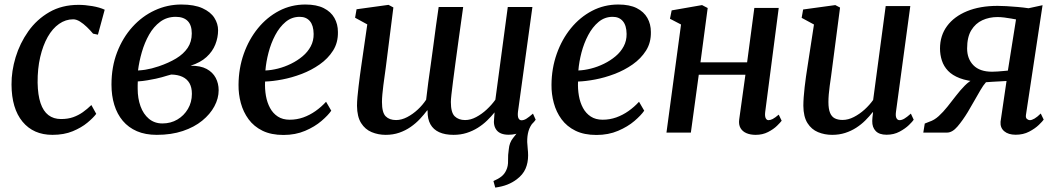

<svg xmlns="http://www.w3.org/2000/svg" viewBox="-20 -587 4685 850"><path d="M212 10Q128 10 79.8 -48.2Q31.5 -106.5 31 -212.5Q30.5 -272 49.2 -333.8Q68 -395.5 105.2 -448.2Q142.5 -501 198.2 -533.2Q254 -565.5 328 -565.5Q356 -565.5 388.5 -560Q421 -554.5 443.5 -544L413.5 -433.5L392 -438Q380 -452.5 364.8 -467.2Q349.5 -482 333.8 -491.8Q318 -501.5 304 -501.5Q270.5 -501.5 241.5 -481.2Q212.5 -461 191.2 -423.5Q170 -386 158 -334.5Q146 -283 146.5 -221Q147.5 -166 159.5 -130.5Q171.5 -95 194.2 -77.5Q217 -60 250 -60Q280.5 -60 303.8 -68.2Q327 -76.5 346.5 -90.2Q366 -104 384.5 -122L406 -83Q393 -65.5 366.8 -43.8Q340.5 -22 302 -6Q263.5 10 212 10Z M674 10Q623.5 10 586 -6.2Q548.5 -22.5 523.5 -52.2Q498.5 -82 486 -122.8Q473.5 -163.5 473.5 -212.5Q473.5 -291 498.5 -355.8Q523.5 -420.5 566.5 -468Q609.5 -515.5 665.2 -541.2Q721 -567 782.5 -567Q840.5 -567 876.5 -550.5Q912.5 -534 929 -508Q945.5 -482 945.5 -453Q945.5 -421 933.2 -390Q921 -359 894.2 -334.5Q867.5 -310 823.5 -296Q867.5 -296.5 894.8 -281.8Q922 -267 935 -242.2Q948 -217.5 948 -187.5Q948 -151.5 929.2 -116.5Q910.5 -81.5 875.2 -52.8Q840 -24 789.2 -7Q738.5 10 674 10ZM699 -40.5Q736 -40.5 765.2 -57.8Q794.5 -75 812 -104.8Q829.5 -134.5 829.5 -171.5Q829.5 -200 818.8 -218.8Q808 -237.5 787.5 -247Q767 -256.5 738 -257Q730.5 -255.5 719.8 -252Q709 -248.5 696.2 -245Q683.5 -241.5 669.5 -238.5Q652.5 -235 632.5 -231.5Q612.5 -228 590 -226.5Q589.5 -218.5 589.5 -210.2Q589.5 -202 589.5 -194Q589.5 -151.5 602 -116.8Q614.5 -82 639.2 -61.2Q664 -40.5 699 -40.5ZM591 -275Q608 -276 622.5 -278.2Q637 -280.5 651.8 -284.2Q666.5 -288 683 -293.5Q727 -308.5 759.8 -328.2Q792.5 -348 810.8 -375Q829 -402 829 -439Q829 -476 810.8 -494.2Q792.5 -512.5 758 -512.5Q719 -512.5 689.5 -490.8Q660 -469 640 -433.5Q620 -398 608 -356.5Q596 -315 591 -275Z M1446.5 -97Q1433 -77 1403.2 -51.5Q1373.5 -26 1330.8 -7.8Q1288 10.5 1235 10.5Q1180.5 10.5 1142.2 -8.2Q1104 -27 1080.5 -59Q1057 -91 1046.2 -130.8Q1035.5 -170.5 1036 -211.5Q1036.5 -284.5 1059.2 -348.8Q1082 -413 1122 -462Q1162 -511 1215.5 -539Q1269 -567 1332 -567Q1381.5 -567 1413.2 -551Q1445 -535 1460.5 -507.5Q1476 -480 1476 -445.5Q1477 -398.5 1454.5 -363Q1432 -327.5 1395.2 -301.8Q1358.5 -276 1315 -259.5Q1271.5 -243 1229 -235Q1186.5 -227 1153.5 -226Q1152 -193.5 1157.2 -163.2Q1162.5 -133 1175.5 -109Q1188.5 -85 1210 -71Q1231.5 -57 1262.5 -57Q1294 -57 1322.8 -67.2Q1351.5 -77.5 1377 -95.5Q1402.5 -113.5 1423.5 -136.5ZM1307 -512.5Q1271.5 -512.5 1244.5 -490Q1217.5 -467.5 1198.5 -431.5Q1179.5 -395.5 1168.8 -354.2Q1158 -313 1155 -275Q1181.5 -276 1211 -283.5Q1240.5 -291 1268.5 -304.8Q1296.5 -318.5 1319.5 -337.8Q1342.5 -357 1355.8 -382Q1369 -407 1368.5 -437Q1368 -474.5 1351.8 -493.5Q1335.5 -512.5 1307 -512.5Z M2172.5 243.5 2164.5 214.5Q2186.5 205 2200 194.2Q2213.5 183.5 2221 167Q2230 148.5 2229.2 123.8Q2228.5 99 2232.5 73.5Q2235 44.5 2251 24.5Q2267 4.5 2278.5 -10.5L2343 -48.5Q2326 -28.5 2319.8 -6.8Q2313.5 15 2314 42Q2314.5 55 2316.2 70.8Q2318 86.5 2318 101Q2318 133.5 2306.5 160Q2295 186.5 2267.5 207Q2249 221 2226.5 230Q2204 239 2172.5 243.5ZM1688 -289Q1685.5 -271.5 1682.8 -251Q1680 -230.5 1677.2 -209.8Q1674.5 -189 1672.8 -169.8Q1671 -150.5 1671 -135.5Q1671 -88.5 1687.5 -72Q1704 -55.5 1733.5 -55.5Q1757.5 -55.5 1782.5 -68.5Q1807.5 -81.5 1829.5 -102Q1851.5 -122.5 1866.5 -145.5Q1870.5 -182.5 1876 -222.5Q1881.5 -262.5 1887 -301Q1893 -344 1898.8 -387.5Q1904.5 -431 1910.2 -473.2Q1916 -515.5 1922 -556H2030.5Q2020 -481 2011.5 -419.5Q2003 -358 1996.5 -309.8Q1990 -261.5 1985.5 -226.2Q1981 -191 1978.5 -168.5Q1976 -146 1976 -135.5Q1976 -88.5 1993.2 -72Q2010.5 -55.5 2039 -55.5Q2063.5 -55.5 2088.2 -68.8Q2113 -82 2135 -102.5Q2157 -123 2173 -145.5L2228 -556H2337L2273 -91.5Q2271 -72 2275.5 -63.2Q2280 -54.5 2289 -54.5Q2299 -54.5 2310 -61.2Q2321 -68 2339.5 -84L2351.5 -57Q2347 -49.5 2330.8 -33.5Q2314.5 -17.5 2289.2 -4Q2264 9.5 2232 9.5Q2195 9.5 2179 -10.2Q2163 -30 2167.5 -63L2169.5 -89.5Q2155 -71.5 2136.5 -53.5Q2118 -35.5 2095.2 -21.2Q2072.5 -7 2045.8 1.5Q2019 10 1988 10Q1950 10 1924.2 -1.8Q1898.5 -13.5 1885.5 -36.8Q1872.5 -60 1873 -95.5L1872 -99.5Q1857.5 -80 1839.2 -60.5Q1821 -41 1798 -25Q1775 -9 1747.5 0.5Q1720 10 1687.5 10Q1654.5 10 1625.5 -2Q1596.5 -14 1578.8 -42Q1561 -70 1560.5 -118.5Q1560.5 -135.5 1562.5 -158Q1564.5 -180.5 1567.5 -205.2Q1570.5 -230 1573.5 -253Q1576.5 -276 1579 -292.5L1606 -479L1552 -508.5L1558.5 -546L1700 -565.5L1721.5 -554Z M2832 -97Q2818.5 -77 2788.8 -51.5Q2759 -26 2716.2 -7.8Q2673.5 10.5 2620.5 10.5Q2566 10.5 2527.8 -8.2Q2489.5 -27 2466 -59Q2442.5 -91 2431.8 -130.8Q2421 -170.5 2421.5 -211.5Q2422 -284.5 2444.8 -348.8Q2467.5 -413 2507.5 -462Q2547.5 -511 2601 -539Q2654.5 -567 2717.5 -567Q2767 -567 2798.8 -551Q2830.5 -535 2846 -507.5Q2861.5 -480 2861.5 -445.5Q2862.5 -398.5 2840 -363Q2817.5 -327.5 2780.8 -301.8Q2744 -276 2700.5 -259.5Q2657 -243 2614.5 -235Q2572 -227 2539 -226Q2537.5 -193.5 2542.8 -163.2Q2548 -133 2561 -109Q2574 -85 2595.5 -71Q2617 -57 2648 -57Q2679.5 -57 2708.2 -67.2Q2737 -77.5 2762.5 -95.5Q2788 -113.5 2809 -136.5ZM2692.5 -512.5Q2657 -512.5 2630 -490Q2603 -467.5 2584 -431.5Q2565 -395.5 2554.2 -354.2Q2543.5 -313 2540.5 -275Q2567 -276 2596.5 -283.5Q2626 -291 2654 -304.8Q2682 -318.5 2705 -337.8Q2728 -357 2741.2 -382Q2754.5 -407 2754 -437Q2753.5 -474.5 2737.2 -493.5Q2721 -512.5 2692.5 -512.5Z M3367.5 -90.5Q3365.5 -72 3370 -63.5Q3374.5 -55 3382 -55Q3390.5 -55 3400.8 -60.2Q3411 -65.5 3427.5 -79.5L3440.5 -52.5Q3435.5 -45.5 3420 -30.2Q3404.5 -15 3380.2 -2.5Q3356 10 3325.5 10Q3302 10 3284.5 2.5Q3267 -5 3258.2 -20.2Q3249.5 -35.5 3252.5 -58L3280 -256H3073.5L3038.5 0H2930.5L2995 -478.5L2946 -504L2953.5 -541L3088 -564.5L3113 -551.5L3081 -311H3287.5L3319.5 -552H3427.5Z M3664 10Q3630.5 10 3601.5 -2Q3572.5 -14 3554.8 -42Q3537 -70 3536.5 -118.5Q3536.5 -135.5 3538 -156.5Q3539.5 -177.5 3542.2 -201Q3545 -224.5 3548.2 -248Q3551.5 -271.5 3555 -293L3583.5 -478.5L3529 -508L3535.5 -545L3678 -564.5L3699 -553.5L3664.5 -289.5Q3662 -268.5 3659 -247.5Q3656 -226.5 3653.2 -206.8Q3650.5 -187 3649 -169Q3647.5 -151 3647.5 -135.5Q3647.5 -104.5 3654.8 -87.2Q3662 -70 3676 -63Q3690 -56 3710 -56Q3735 -56 3760.2 -69Q3785.5 -82 3807.8 -102.2Q3830 -122.5 3845.5 -144.5L3901 -560H4010L3946.5 -91.5Q3944 -72.5 3948.8 -63.8Q3953.5 -55 3962.5 -55Q3972 -55 3983.2 -61.5Q3994.5 -68 4012.5 -84L4025 -57Q4020.5 -49.5 4004 -33.5Q3987.5 -17.5 3962.2 -4Q3937 9.5 3905 9.5Q3872.5 9.5 3856.8 -7Q3841 -23.5 3841.5 -51Q3841.5 -53 3841.8 -57.5Q3842 -62 3842.5 -67.5Q3843 -73 3843.8 -78.8Q3844.5 -84.5 3845 -89.5L3843.5 -90.5Q3829 -72 3811 -54Q3793 -36 3770.5 -21.5Q3748 -7 3721.5 1.5Q3695 10 3664 10Z M4587.5 -84.5 4600.5 -57.5Q4596 -50.5 4579.2 -34.2Q4562.5 -18 4536.2 -4.2Q4510 9.5 4476.5 9.5Q4444 9.5 4425.8 -6Q4407.5 -21.5 4409.5 -48L4436 -228.5Q4424 -227.5 4407.2 -226.8Q4390.5 -226 4373.8 -225Q4357 -224 4345 -223Q4333 -209.5 4320.8 -188.5Q4308.5 -167.5 4294.5 -142.8Q4280.5 -118 4264.5 -91Q4242 -54 4219 -27Q4196 0 4172.5 0H4067.5L4074 -40L4094 -48Q4116 -55 4135.8 -73Q4155.5 -91 4174.5 -114.8Q4193.5 -138.5 4212.2 -163Q4231 -187.5 4251 -207.8Q4271 -228 4293.5 -239L4312 -225Q4262.5 -228 4229.2 -240.8Q4196 -253.5 4177 -273.5Q4158 -293.5 4149.8 -319Q4141.5 -344.5 4141.5 -372Q4141.5 -429.5 4172.8 -471.8Q4204 -514 4261.2 -537.5Q4318.5 -561 4396.5 -561Q4412 -561 4435.2 -559.8Q4458.5 -558.5 4484.5 -556.2Q4510.5 -554 4533.5 -550.5L4595.5 -564L4522 -78.5Q4520 -65.5 4526.5 -60.2Q4533 -55 4539 -55Q4548 -55 4560.2 -62.2Q4572.5 -69.5 4587.5 -84.5ZM4442 -274.5 4478 -501Q4471.5 -502 4457 -504.8Q4442.5 -507.5 4426 -509.5Q4409.5 -511.5 4396 -511.5Q4359.5 -511.5 4329 -497.5Q4298.5 -483.5 4280 -453.2Q4261.5 -423 4261.5 -372.5Q4261.5 -326.5 4289.5 -298Q4317.5 -269.5 4372 -269.5Q4382.5 -269.5 4397 -270.5Q4411.5 -271.5 4424.2 -272.8Q4437 -274 4442 -274.5Z"/></svg>

Font: Merriweather 24pt Medium
Style: Italic
Weight: 500
Italic angle: -7.8°
Version: Version 2.101